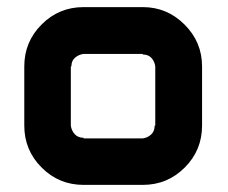

<svg xmlns="http://www.w3.org/2000/svg" viewBox="-20 -520 642 540"><path d="M381.7 -130.8Q395 -132.5 405 -141.7Q415 -150.8 415 -166.7H416.7V-333.3Q415 -346.7 406.2 -356.7Q397.5 -366.7 381.7 -366.7V-368.3H215Q201.7 -366.7 191.2 -357.9Q180.8 -349.2 180.8 -333.3H179.2V-166.7Q180.8 -153.3 190 -142.9Q199.2 -132.5 215 -132.5V-130.8ZM381.7 0H215Q145.8 0 97.1 -48.8Q48.3 -97.5 48.3 -166.7V-333.3Q48.3 -402.5 97.1 -451.2Q145.8 -500 215 -500H381.7Q450 -500 499.2 -450.8Q548.3 -401.7 548.3 -333.3V-166.7Q548.3 -97.5 499.6 -48.8Q450.8 0 381.7 0Z"/></svg>

Font: 0xA000-Squareish
Style: Squareish-Bold
Weight: 700
Version: Version 0.1